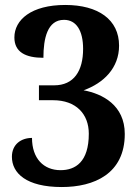

<svg xmlns="http://www.w3.org/2000/svg" viewBox="-20 -744 563 774"><path d="M229 10C359 10 483 -43 483 -204C483 -320 393 -366 317 -380C398 -409 460 -470 460 -560C460 -665 376 -724 243 -724C106 -724 38 -664 38 -593C38 -534 83 -511 155 -511C155 -589 171 -664 238 -664C288 -664 315 -620 315 -547C315 -458 278 -400 198 -400H137V-340H194C287 -340 338 -284 338 -205C338 -91 284 -58 224 -58C156 -58 109 -105 109 -188C65 -188 28 -162 28 -112C28 -46 86 10 229 10Z"/></svg>

Font: Noto Serif Bengali SemiCondensed ExtraBold
Style: Regular
Weight: 800
Width: 4
Designer: Juan Bruce, Universal Thirst, Indian Type Foundry and the Monotype Design Team.
Foundry: Monotype Imaging Inc.
Version: Version 2.003